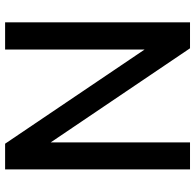

<svg xmlns="http://www.w3.org/2000/svg" viewBox="-26 -712 739 726"><g transform="rotate(-90 343.0 -349.5)"><path d="M64.9 0V-699.2H162.1L518.1 -171.9V-699.2H621.1V0H522.9L167 -526.9V0Z"/></g></svg>

Font: Prompt
Style: Regular
Weight: 400
Designer: Katatrad Team
Foundry: CadsonDemak
Version: Version 1.000;PS 001.000;hotconv 1.0.88;makeotf.lib2.5.64775